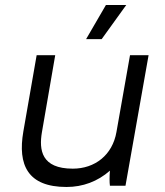

<svg xmlns="http://www.w3.org/2000/svg" viewBox="-20 -740 656 765"><path d="M245 5C310 5 369 -17 418 -60C416 -38 416 -12 418 0H480L572 -520H498L444 -214C428 -122 358 -68 270 -68C145 -68 135 -142 147 -213L200 -520H126L73 -216C50 -83 90 5 245 5ZM385 -584 483 -720H402L323 -584Z"/></svg>

Font: Fixel Display
Style: Italic
Weight: 400
Italic angle: -10°
Designer: AlfaBravo + MacPaw
Foundry: Kyrylo Tkachov, Marchela Mozhyna, Serhii Makarenko, Maria Weinstein, Zakhar Kryvoshyya
Version: Version 1.210;Glyphs 3.2 (3217)